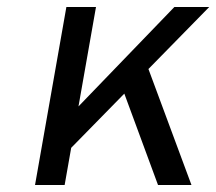

<svg xmlns="http://www.w3.org/2000/svg" viewBox="-20 -531 620 551"><path d="M136.5 -58 154.5 -173 480.5 -511H580.5ZM80.5 0 170.5 -511H255.5L165.5 0ZM433.5 0 322.5 -301 391.5 -372 529.5 0Z"/></svg>

Font: Overpass
Style: Italic
Weight: 400
Italic angle: -10°
Designer: Delve Withrington, Dave Bailey, Thomas Jockin
Foundry: Delve Fonts LLC
Version: Version 4.000